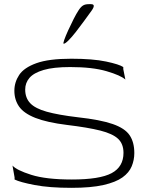

<svg xmlns="http://www.w3.org/2000/svg" viewBox="-20 -892 705 922"><path d="M323 10Q217 10 146.5 -3.5Q76 -17 50 -30V-40L40 -97Q59 -75 130 -52.5Q201 -30 325 -30Q459 -30 516 -60.5Q573 -91 573 -158Q573 -201 547 -225.5Q521 -250 461.5 -265Q402 -280 302 -292Q205 -304 149.5 -326Q94 -348 71.5 -380.5Q49 -413 49 -456Q49 -497 72 -532Q95 -567 154.5 -588.5Q214 -610 322 -610Q426 -610 489.5 -596.5Q553 -583 572 -570V-560L582 -510Q560 -530 492 -550Q424 -570 317 -570Q237 -570 189.5 -556Q142 -542 121.5 -518Q101 -494 101 -462Q101 -422 125 -396.5Q149 -371 204.5 -355.5Q260 -340 353 -329Q462 -317 521 -296.5Q580 -276 602.5 -242.5Q625 -209 625 -157Q625 -124 612.5 -93.5Q600 -63 568 -40Q536 -17 476.5 -3.5Q417 10 323 10ZM286 -682Q282 -682 288.5 -700.5Q295 -719 307.5 -746.5Q320 -774 333.5 -800.5Q347 -827 357 -842Q368 -859 378.5 -865.5Q389 -872 406 -872H417Q442 -872 420 -841Q404 -819 384 -791.5Q364 -764 344.5 -739Q325 -714 309 -698Q293 -682 286 -682Z"/></svg>

Font: Red Rose Light
Style: Regular
Weight: 300
Designer: Jaikishan Patel
Version: Version 1.001; ttfautohint (v1.8.3)